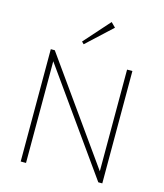

<svg xmlns="http://www.w3.org/2000/svg" viewBox="-132 -1018 953 1116"><g transform="rotate(15 344.5 -460.0)"><path d="M99 0H131V-612L566 0H590V-676H558V-64L123 -676H99ZM263 -766 276 -753 427 -893 400 -920Z"/></g></svg>

Font: MV Cash Thin
Style: Regular
Weight: 100
Designer: Rodrigo Fuenzalida
Foundry: fragTYPE
Version: Version 1.100;Glyphs 3.1.2 (3151)